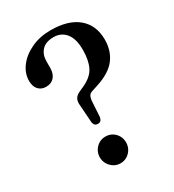

<svg xmlns="http://www.w3.org/2000/svg" viewBox="-178 -829 851 940"><g transform="rotate(-30 247.5 -359.0)"><path d="M195.7 -333.9 202.4 -236.3Q204.6 -224.8 210.5 -219.3Q216.3 -213.8 226.9 -213.8Q236.7 -213.8 242.3 -219Q247.9 -224.1 250.9 -236.8L256.5 -328.9Q259 -346.3 264.7 -354.7Q270.4 -363.1 284.1 -367.3L315.3 -377.4Q394 -402.4 427.9 -447.2Q461.7 -492 461.7 -554.2Q461.7 -635.8 407.7 -681.4Q353.6 -726.9 253.6 -726.9Q192.9 -726.9 144.2 -704.1Q95.4 -681.3 67.2 -644.2Q39 -607.1 39 -563.7Q39 -532.9 55 -515.2Q71.1 -497.6 98 -497.6Q127.5 -497.6 144.2 -516.6Q160.8 -535.7 160.8 -568.8V-604.4Q160.8 -642.7 183 -666.5Q205.2 -690.4 250 -690.4Q292.4 -690.4 318 -658.8Q343.5 -627.2 343.5 -565.1Q343.5 -507.8 325.6 -470.2Q307.6 -432.6 257.7 -409.1L229.8 -396.5Q207.3 -386.4 200 -371.7Q192.6 -357 195.7 -333.9ZM226 9Q205.6 9 188.8 -1.5Q172 -11.9 162 -29.1Q151.9 -46.3 151.9 -66.5Q151.9 -87.7 162 -104.8Q172 -121.8 188.8 -131.9Q205.6 -141.9 226 -141.9Q247.1 -141.9 263.9 -131.9Q280.7 -121.8 290.5 -104.8Q300.2 -87.7 300.2 -66.5Q300.2 -46.3 290.5 -29.1Q280.7 -11.9 263.9 -1.5Q247.1 9 226 9Z"/></g></svg>

Font: Fraunces
Style: Regular
Weight: 900
Version: Version 1.000;[b76b70a41]